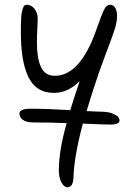

<svg xmlns="http://www.w3.org/2000/svg" viewBox="-20 -517 548 800"><path d="M261.2 263.2Q247.1 263.2 236.1 243.2Q225.1 223.1 225.1 192.9Q225.1 110.8 257.8 -3.9Q197.8 -6.8 121.1 -6.8Q89.8 -6.8 75.4 -17.6Q61 -28.3 61 -43.9Q61 -64 108.9 -64Q173.3 -64 272.9 -58.1Q287.6 -106.9 312 -179.2Q262.7 -129.9 205.1 -129.9Q166.5 -129.9 139.4 -147.5Q112.3 -165 96.7 -199.5Q81.1 -233.9 74 -279.1Q66.9 -324.2 66.9 -384.8Q66.9 -401.9 67.1 -410.9Q67.4 -419.9 67.9 -435.5Q68.4 -451.2 69.8 -460Q71.3 -468.8 74 -478.5Q76.7 -488.3 80.8 -492.7Q85 -497.1 90.8 -497.1Q111.3 -497.1 124.3 -479.5Q137.2 -461.9 137.2 -439Q137.2 -427.7 135.5 -396.7Q133.8 -365.7 133.8 -341.8Q133.8 -274.4 150.6 -237.8Q167.5 -201.2 209 -201.2Q305.7 -201.2 371.1 -365.2Q378.9 -385.7 388.2 -411.9Q397.5 -438 402.1 -450.2Q406.7 -462.4 412.8 -475.1Q418.9 -487.8 425.3 -492.4Q431.6 -497.1 439.9 -497.1Q452.6 -497.1 460.2 -484.1Q467.8 -471.2 467.8 -451.2Q467.8 -424.8 457 -392.1Q446.3 -359.4 418.9 -287.6Q391.6 -215.8 369.1 -145Q366.2 -135.7 356 -103.8Q345.7 -71.8 340.8 -54.2Q349.6 -53.7 362.3 -53.2Q375 -52.7 383.5 -52.2Q392.1 -51.8 397.9 -51.8Q435.1 -51.8 456.5 -41Q478 -30.3 478 -15.1Q478 2 440.9 2Q411.1 2 325.2 -2Q288.6 136.2 286.1 222.2Q284.7 263.2 261.2 263.2Z"/></svg>

Font: Shantell Sans Normal
Style: Regular
Weight: 300
Designer: Stephen Nixon, Anya Danilova, Shantell Martin
Foundry: Arrow Type
Version: Version 1.006;[559af2be0]